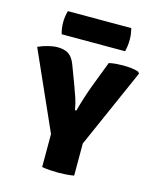

<svg xmlns="http://www.w3.org/2000/svg" viewBox="-112 -814 735 898"><g transform="rotate(15 255.5 -365.0)"><path d="M177 -225.5H332V0Q312.5 3.5 292 4.8Q271.5 6 256.5 6Q242.5 6 219.5 4.8Q196.5 3.5 177 0ZM352 -550.5Q370 -554.5 388.2 -555.8Q406.5 -557 421.5 -557Q441.5 -557 460.8 -554.8Q480 -552.5 494.5 -547.5L501.5 -539.5L323 -135H188L9 -537Q30.5 -547 56.2 -553.5Q82 -560 102.5 -560Q135.5 -560 155.8 -546.8Q176 -533.5 188.5 -500.5L222 -411.5Q235.5 -375.5 243.2 -351.8Q251 -328 256.5 -296.5H263Q272.5 -331.5 282.8 -363.8Q293 -396 304.5 -426.5ZM104.5 -623.5Q96.5 -650.5 96.5 -679.5Q96.5 -707 104.5 -735.5H411.5Q415 -719.5 416.8 -708.8Q418.5 -698 418.5 -681Q418.5 -651.5 411.5 -623.5Z"/></g></svg>

Font: Signika SC
Style: Regular
Weight: 300
Designer: Anna Giedryś
Foundry: Anna Giedryś
Version: Version 2.000